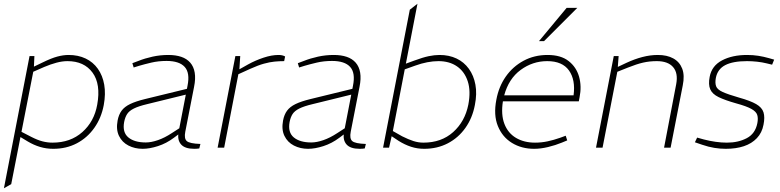

<svg xmlns="http://www.w3.org/2000/svg" viewBox="-20 -790 4173 1027"><path d="M265 6Q228 6 194.5 -4Q161 -14 129 -33L81 -62L87 -89L147 -58Q180 -41 207 -34Q234 -27 261 -27Q357 -27 420.5 -83.5Q484 -140 500 -230Q520 -340 475 -401.5Q430 -463 341 -463Q313 -463 281.5 -454.5Q250 -446 217 -432L153 -404L154 -430L208 -456Q255 -479 287 -487.5Q319 -496 347 -496Q398 -496 438 -477Q478 -458 503.5 -422Q529 -386 537.5 -337Q546 -288 535 -228Q522 -159 484.5 -106Q447 -53 391 -23.5Q335 6 265 6ZM1 217 138 -490H164L161 -424L160 -417L40 195Z M1046 4Q1040 5 1033 5.5Q1026 6 1019 6Q969 6 948.5 -17.5Q928 -41 935 -80L936 -88L983 -331Q997 -400 968 -432Q939 -464 871 -464Q827 -464 789 -455Q751 -446 724 -438L695 -429L688 -452L720 -464Q755 -478 796 -487Q837 -496 880 -496Q920 -496 949.5 -486Q979 -476 997.5 -455Q1016 -434 1021.5 -401.5Q1027 -369 1018 -325L971 -85Q964 -49 979 -35.5Q994 -22 1052 -20ZM743 6Q701 6 667 -11.5Q633 -29 616.5 -63Q600 -97 609 -145Q615 -177 630.5 -198Q646 -219 676 -233.5Q706 -248 755 -260L1005 -321L999 -290L767 -233Q721 -222 696 -209.5Q671 -197 660 -180Q649 -163 644 -137Q634 -82 666.5 -55Q699 -28 760 -28Q789 -28 825 -40.5Q861 -53 899 -78L964 -120L962 -92L910 -53Q870 -23 825 -8.5Q780 6 743 6Z M1144 0 1239 -490H1265L1260 -412L1251 -414L1308 -446Q1346 -467 1389.5 -481.5Q1433 -496 1470 -496Q1491 -496 1505 -488L1500 -463Q1474 -463 1448.5 -460.5Q1423 -458 1392 -449.5Q1361 -441 1319 -422L1255 -393L1179 0Z M1931 4Q1925 5 1918 5.5Q1911 6 1904 6Q1854 6 1833.5 -17.5Q1813 -41 1820 -80L1821 -88L1868 -331Q1882 -400 1853 -432Q1824 -464 1756 -464Q1712 -464 1674 -455Q1636 -446 1609 -438L1580 -429L1573 -452L1605 -464Q1640 -478 1681 -487Q1722 -496 1765 -496Q1805 -496 1834.5 -486Q1864 -476 1882.5 -455Q1901 -434 1906.5 -401.5Q1912 -369 1903 -325L1856 -85Q1849 -49 1864 -35.5Q1879 -22 1937 -20ZM1628 6Q1586 6 1552 -11.5Q1518 -29 1501.5 -63Q1485 -97 1494 -145Q1500 -177 1515.5 -198Q1531 -219 1561 -233.5Q1591 -248 1640 -260L1890 -321L1884 -290L1652 -233Q1606 -222 1581 -209.5Q1556 -197 1545 -180Q1534 -163 1529 -137Q1519 -82 1551.5 -55Q1584 -28 1645 -28Q1674 -28 1710 -40.5Q1746 -53 1784 -78L1849 -120L1847 -92L1795 -53Q1755 -23 1710 -8.5Q1665 6 1628 6Z M2249 6Q2212 6 2178.5 -5Q2145 -16 2113 -36L2065 -68L2071 -95L2131 -61Q2165 -44 2191.5 -35.5Q2218 -27 2245 -27Q2341 -27 2404 -83.5Q2467 -140 2485 -230Q2499 -303 2482 -355Q2465 -407 2424.5 -435Q2384 -463 2325 -463Q2297 -463 2265.5 -457Q2234 -451 2201 -439L2145 -419L2079 -77L2077 -70L2061 0H2029L2172 -738L2213 -770L2147 -429L2144 -447L2196 -466Q2242 -483 2273 -489.5Q2304 -496 2331 -496Q2382 -496 2422 -477Q2462 -458 2488 -422Q2514 -386 2523 -337Q2532 -288 2520 -228Q2507 -159 2469.5 -106Q2432 -53 2375.5 -23.5Q2319 6 2249 6Z M2837 6Q2770 6 2718.5 -25.5Q2667 -57 2643 -116Q2619 -175 2635 -257Q2648 -327 2685.5 -380.5Q2723 -434 2780.5 -465Q2838 -496 2909 -496Q2980 -496 3021.5 -463.5Q3063 -431 3077.5 -379.5Q3092 -328 3080 -269L3076 -248H2670Q2659 -177 2678 -127.5Q2697 -78 2740 -52.5Q2783 -27 2842 -27Q2876 -27 2909 -34Q2942 -41 2976 -53L3006 -64L3014 -39L2985 -27Q2951 -13 2911.5 -3.5Q2872 6 2837 6ZM2677 -280H3048Q3059 -363 3023.5 -413Q2988 -463 2907 -463Q2829 -463 2765 -416Q2701 -369 2677 -280ZM2863 -570 3011 -748H3068L2890 -570Z M3168 0 3263 -490H3289L3284 -424L3278 -429L3331 -454Q3374 -474 3416 -485Q3458 -496 3499 -496Q3548 -496 3581.5 -477.5Q3615 -459 3629 -423Q3643 -387 3632 -333L3567 0H3532L3597 -340Q3608 -399 3580.5 -431Q3553 -463 3493 -463Q3454 -463 3419.5 -455Q3385 -447 3340 -429L3282 -406L3203 0Z M3862 6Q3832 6 3801 1Q3770 -4 3735 -16L3697 -29L3709 -54L3745 -44Q3776 -36 3807.5 -31.5Q3839 -27 3868 -27Q3929 -27 3974.5 -51Q4020 -75 4031 -131Q4036 -157 4030.5 -175Q4025 -193 3999 -207.5Q3973 -222 3918 -237Q3858 -254 3824 -270.5Q3790 -287 3779 -312.5Q3768 -338 3776 -379Q3787 -438 3842 -467Q3897 -496 3976 -496Q4008 -496 4036.5 -491.5Q4065 -487 4093 -479L4121 -471L4110 -444L4081 -451Q4057 -457 4029.5 -460Q4002 -463 3976 -463Q3900 -463 3859 -441.5Q3818 -420 3809 -373Q3804 -346 3810.5 -328.5Q3817 -311 3845.5 -298Q3874 -285 3933 -268Q3994 -251 4025 -233Q4056 -215 4064 -189Q4072 -163 4064 -123Q4056 -80 4028.5 -51Q4001 -22 3959 -8Q3917 6 3862 6Z"/></svg>

Font: REM Medium Thin
Style: Italic
Weight: 250
Italic angle: -11°
Version: Version 1.005;gftools[0.9.28]